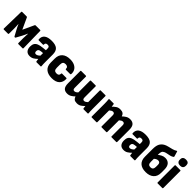

<svg xmlns="http://www.w3.org/2000/svg" viewBox="371 -2233 3754 3754"><g transform="rotate(45 2248.0 -355.5)"><path d="M55 0Q41 0 41 -14L51 -484Q51 -497 64 -497H190Q201 -497 205 -487L313 -253L421 -487Q427 -497 436 -497H563Q576 -497 576 -484L585 -14Q585 0 572 0H457Q443 0 443 -14L442 -149Q442 -178 444.5 -212.5Q447 -247 448 -277H445Q433 -251 420 -223Q407 -195 395 -172L330 -53Q325 -44 313 -44Q302 -44 297 -53L232 -173Q219 -195 206.5 -223Q194 -251 182 -277H179Q180 -248 182 -213.5Q184 -179 184 -149L183 -14Q183 0 170 0Z M776 11Q717 11 684.5 -25.5Q652 -62 652 -129Q652 -180 670.5 -212.5Q689 -245 731.5 -263Q774 -281 847 -288L922 -296V-339Q922 -371 910.5 -384Q899 -397 869 -397Q813 -397 816 -347Q818 -333 804 -333H687Q675 -333 673 -348Q667 -427 718.5 -467.5Q770 -508 875 -508Q981 -508 1029 -466.5Q1077 -425 1077 -332V-129Q1077 -96 1078 -68.5Q1079 -41 1082 -15Q1083 0 1070 0H959Q948 0 945 -12Q941 -33 937 -71Q901 -35 864 -12Q827 11 776 11ZM800 -149Q800 -101 838 -101Q878 -101 922 -147V-217L873 -213Q832 -209 816 -194Q800 -179 800 -149Z M1387 11Q1278 11 1219 -42Q1160 -95 1160 -195V-303Q1160 -402 1219 -455Q1278 -508 1386 -508Q1459 -508 1509 -483Q1559 -458 1582.5 -415Q1606 -372 1602 -319Q1601 -302 1587 -302H1471Q1457 -302 1457 -316Q1458 -347 1439.5 -362Q1421 -377 1389 -377Q1351 -377 1333 -357.5Q1315 -338 1315 -290V-208Q1315 -161 1333 -141Q1351 -121 1388 -121Q1424 -121 1440.5 -137Q1457 -153 1456 -182Q1456 -196 1470 -196H1586Q1600 -196 1601 -182Q1605 -93 1551 -41Q1497 11 1387 11Z M1813 11Q1747 11 1716 -27Q1685 -65 1685 -147V-484Q1685 -497 1697 -497H1826Q1840 -497 1840 -484V-180Q1840 -151 1848.5 -136.5Q1857 -122 1881 -122Q1901 -122 1919 -133Q1937 -144 1954 -162V-484Q1954 -497 1968 -497H2096Q2109 -497 2109 -484V-180Q2109 -151 2118 -136.5Q2127 -122 2151 -122Q2170 -122 2188 -133.5Q2206 -145 2224 -162V-484Q2224 -497 2237 -497H2366Q2379 -497 2379 -484V-129Q2379 -97 2380 -68.5Q2381 -40 2384 -15Q2385 0 2372 0H2261Q2250 0 2247 -11Q2241 -37 2239 -71Q2209 -38 2172 -13.5Q2135 11 2083 11Q2032 11 2007 -8.5Q1982 -28 1970 -67Q1939 -35 1900.5 -12Q1862 11 1813 11Z M2485 0Q2473 0 2473 -14V-368Q2473 -430 2467 -482Q2466 -497 2480 -497H2591Q2602 -497 2605 -486Q2609 -460 2613 -425Q2644 -458 2680.5 -483Q2717 -508 2770 -508Q2820 -508 2847 -489Q2874 -470 2886 -430Q2917 -461 2955.5 -484.5Q2994 -508 3044 -508Q3110 -508 3143 -470Q3176 -432 3176 -350V-14Q3176 0 3163 0H3034Q3021 0 3021 -14V-316Q3021 -346 3010.5 -360.5Q3000 -375 2976 -375Q2956 -375 2938 -364.5Q2920 -354 2901 -337V-14Q2901 0 2888 0H2760Q2746 0 2746 -14V-316Q2746 -346 2736 -360.5Q2726 -375 2701 -375Q2682 -375 2664 -364.5Q2646 -354 2628 -337V-14Q2628 0 2614 0Z M3372 11Q3313 11 3280.5 -25.5Q3248 -62 3248 -129Q3248 -180 3266.5 -212.5Q3285 -245 3327.5 -263Q3370 -281 3443 -288L3518 -296V-339Q3518 -371 3506.5 -384Q3495 -397 3465 -397Q3409 -397 3412 -347Q3414 -333 3400 -333H3283Q3271 -333 3269 -348Q3263 -427 3314.5 -467.5Q3366 -508 3471 -508Q3577 -508 3625 -466.5Q3673 -425 3673 -332V-129Q3673 -96 3674 -68.5Q3675 -41 3678 -15Q3679 0 3666 0H3555Q3544 0 3541 -12Q3537 -33 3533 -71Q3497 -35 3460 -12Q3423 11 3372 11ZM3396 -149Q3396 -101 3434 -101Q3474 -101 3518 -147V-217L3469 -213Q3428 -209 3412 -194Q3396 -179 3396 -149Z M3985 11Q3876 11 3819.5 -42Q3763 -95 3763 -195V-407Q3763 -492 3787 -542Q3811 -592 3864 -624Q3898 -644 3945 -655Q3992 -666 4039.5 -678.5Q4087 -691 4121 -714Q4134 -722 4137 -708L4168 -604Q4170 -592 4163 -587Q4135 -566 4099.5 -557.5Q4064 -549 4029.5 -543Q3995 -537 3971 -526Q3937 -511 3926.5 -485Q3916 -459 3916 -423V-396Q3942 -419 3980.5 -439Q4019 -459 4064 -459Q4132 -459 4171.5 -415.5Q4211 -372 4211 -282V-195Q4211 -96 4150.5 -42.5Q4090 11 3985 11ZM3916 -207Q3916 -160 3933 -141Q3950 -122 3985 -122Q4056 -122 4056 -203V-261Q4056 -326 3999 -326Q3976 -326 3954.5 -315Q3933 -304 3916 -287Z M4307 0Q4295 0 4295 -14V-484Q4295 -497 4307 -497H4437Q4450 -497 4450 -484V-14Q4450 0 4437 0ZM4371 -554Q4332 -554 4309.5 -574.5Q4287 -595 4287 -628V-649Q4287 -684 4309.5 -703Q4332 -722 4371 -722Q4455 -722 4455 -649V-628Q4455 -595 4433.5 -574.5Q4412 -554 4371 -554Z"/></g></svg>

Font: Sofia Sans Semi Condensed Black
Style: Regular
Weight: 900
Designer: Botio Nikoltchev, Ani Petrova
Foundry: lettersoup
Version: Version 4.100; ttfautohint (v1.8.4.7-5d5b)